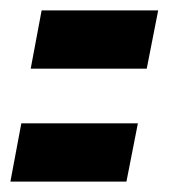

<svg xmlns="http://www.w3.org/2000/svg" viewBox="-52 -427 324 369"><path d="M-32 -78 -11 -190H213L191 -78ZM7 -295 28 -407H252L230 -295Z"/></svg>

Font: Anybody UltraCondensed Black
Style: Italic
Weight: 900
Width: 1
Italic angle: -10°
Designer: Tyler Finck
Foundry: Etcetera Type Company
Version: Version 1.010; ttfautohint (v1.8.3) -l 8 -r 50 -G 200 -x 14 